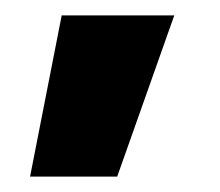

<svg xmlns="http://www.w3.org/2000/svg" viewBox="-20 -147 285 249"><path d="M206 -127H60L19 82H132Z"/></svg>

Font: Spoqa Han Sans Neo Bold
Style: Bold
Weight: 700
Designer: [Spoqa Han Sans Neo] Dong-huui Kim  Younghwa Kang  Yujin Lee  [Noto Sans] Ryoko NISHIZUKA  (kana & ideographs); Paul D. 
Foundry: Spoqa (http://www.spoqa-han-sans.com)
Version: Version 1.100;hotconv 1.0.109;makeotfexe 2.5.65596